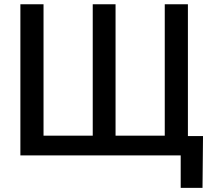

<svg xmlns="http://www.w3.org/2000/svg" viewBox="-20 -748 1021 924"><path d="M78.1 -727.5H189.5V-95.2H426.3V-727.5H536.1V-95.2H772.9V-727.5H884.3V0H78.1ZM849.6 156.2V0H811V-93.3H957L954.6 156.2Z"/></svg>

Font: Inter 17pt Medium
Style: Regular
Weight: 500
Version: Version 4.001;git-66647c0bb